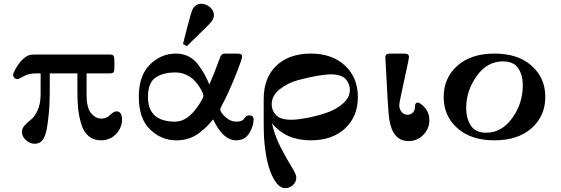

<svg xmlns="http://www.w3.org/2000/svg" viewBox="-20 -731 2944 1007"><path d="M49 -338Q49 -347 59 -365Q79 -401 99 -419.5Q119 -438 132 -441.5Q145 -445 164 -445H555Q571 -445 575.5 -438Q580 -431 580 -410V-383Q580 -359 576.5 -353Q573 -347 556 -346H434V-236Q434 -166 457.5 -137.5Q481 -109 511 -109Q538 -109 557.5 -128Q577 -147 590 -147Q620 -147 620 -104Q620 -61 588.5 -28Q557 5 510 5Q471 5 444.5 -17.5Q418 -40 406 -81Q394 -122 390 -160.5Q386 -199 386 -249V-346H241V-246Q241 -181 235 -125.5Q229 -70 224 -48.5Q219 -27 215 -18Q200 23 162 23Q137 23 116 4Q95 -15 95 -39Q95 -58 110.5 -74.5Q126 -91 144 -105Q162 -119 177.5 -153Q193 -187 193 -237V-346H168Q130 -346 104 -331Q78 -316 72 -316Q62 -316 55.5 -323Q49 -330 49 -338Z M708 -223Q708 -335 766.5 -392.5Q825 -450 903 -450Q940 -450 970 -434.5Q1000 -419 1021 -390Q1042 -361 1053.5 -340Q1065 -319 1078 -288Q1091 -317 1101.5 -343.5Q1112 -370 1117.5 -385Q1123 -400 1128 -413.5Q1133 -427 1135.5 -433Q1138 -439 1142.5 -443.5Q1147 -448 1151 -449Q1155 -450 1163 -450H1224Q1250 -450 1250 -435Q1250 -421 1212.5 -328Q1175 -235 1144 -179Q1135 -161 1135 -157Q1135 -143 1161.5 -118Q1188 -93 1221 -93Q1251 -93 1261 -109.5Q1271 -126 1287 -126Q1310 -126 1310 -105Q1310 -69 1287 -32Q1264 5 1219 5Q1149 5 1098 -105Q1079 -82 1067 -70Q1055 -58 1029 -37Q1003 -16 972 -5.5Q941 5 905 5Q826 5 767 -52Q708 -109 708 -223ZM756 -222Q756 -93 899 -93Q966 -93 1024 -183Q1047 -218 1047 -230Q1047 -234 1042 -246Q1037 -258 1025.5 -276Q1014 -294 998 -310.5Q982 -327 956 -339Q930 -351 900 -351Q834 -351 795 -323.5Q756 -296 756 -222ZM940 -500Q944 -519 963.5 -593Q983 -667 988 -678Q1004 -711 1036 -711Q1060 -711 1081 -693.5Q1102 -676 1102 -652Q1102 -634 1088.5 -617Q1075 -600 1012 -540Q980 -509 960 -489Z M1363 -110V-211Q1363 -324 1430 -387Q1497 -450 1610 -450Q1722 -450 1789.5 -387Q1857 -324 1857 -222Q1857 -120 1790 -57.5Q1723 5 1609 5Q1479 5 1406 -85Q1421 -18 1453.5 44.5Q1486 107 1510 145Q1534 183 1534 200Q1534 224 1516 240Q1498 256 1476 256Q1431 256 1397 166Q1382 125 1374 73.5Q1366 22 1364.5 -14Q1363 -50 1363 -110ZM1405 -184Q1405 -152 1427.5 -127.5Q1450 -103 1508 -103Q1538 -103 1585 -111.5Q1632 -120 1685.5 -137Q1739 -154 1777 -186.5Q1815 -219 1815 -260Q1815 -291 1793 -316Q1771 -341 1713 -341Q1691 -341 1647.5 -334Q1604 -327 1546 -311.5Q1488 -296 1446.5 -262.5Q1405 -229 1405 -184Z M2001 -428Q2001 -441 2007 -445.5Q2013 -450 2026 -450H2101Q2125 -450 2125 -432Q2125 -423 2099.5 -307.5Q2074 -192 2074 -179Q2074 -159 2086.5 -144Q2099 -129 2118 -129Q2133 -129 2144.5 -140Q2156 -151 2156 -167Q2156 -193 2170 -193Q2185 -193 2208.5 -166Q2232 -139 2232 -100Q2232 -57 2200.5 -24Q2169 9 2123 9Q2038 9 2021 -109Q2018 -130 2013 -209.5Q2008 -289 2005 -358Z M2307 -222Q2307 -322 2378.5 -386Q2450 -450 2574 -450Q2697 -450 2768.5 -386Q2840 -322 2840 -223Q2840 -123 2768.5 -59Q2697 5 2573 5Q2450 5 2378.5 -59Q2307 -123 2307 -222ZM2425 -164Q2425 -111 2449 -73Q2473 -35 2530 -35Q2611 -35 2666.5 -111.5Q2722 -188 2722 -285Q2722 -337 2698 -373Q2674 -409 2617 -409Q2535 -409 2480 -332Q2425 -255 2425 -164Z"/></svg>

Font: CMU Serif
Style: Bold
Weight: 700
Version: Version 0.7.0